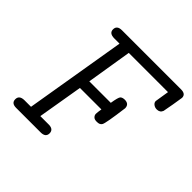

<svg xmlns="http://www.w3.org/2000/svg" viewBox="-158 -757 904 904"><g transform="rotate(45 293.5 -305.5)"><path d="M36.1 -25.9Q36.1 -52.7 69.8 -53.2H113.8L198.2 -558.1H164.1Q128.9 -558.1 128.9 -584Q128.9 -610.8 162.1 -610.8H555.2Q586.9 -610.8 586.9 -585.9Q586.9 -581.5 578.4 -533.2Q569.8 -484.9 568.8 -481Q562 -462.9 541 -462.9Q528.8 -462.9 519.3 -470Q509.8 -477.1 509.8 -487.8Q509.8 -491.7 521 -558.1H259.8L223.1 -332H366.2Q373 -375 379.9 -381.8Q386.7 -388.7 401.9 -389.2Q431.6 -389.2 432.1 -361.8Q417 -245.6 409.2 -233.9Q402.3 -221.7 382.8 -222.2H380.9Q366.7 -222.2 359.9 -229.5Q353 -236.8 353 -245.8Q353 -254.9 356.9 -278.8H213.9L175.8 -53.2H233.9Q263.7 -52.2 264.2 -26.9Q264.2 0 231 0H67.9Q36.1 0 36.1 -25.9Z"/></g></svg>

Font: CMU Typewriter Text
Style: LightOblique
Weight: 200
Italic angle: -9.46001°
Version: Version 0.7.0